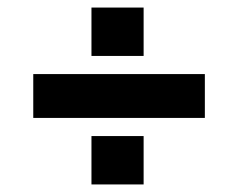

<svg xmlns="http://www.w3.org/2000/svg" viewBox="-20 -604 630 508"><path d="M222 -456V-584H360V-456ZM68 -292V-408H522V-292ZM222 -116V-244H360V-116Z"/></svg>

Font: Host Grotesk ExtraBold
Style: Regular
Weight: 800
Designer: Doğukan Karapınar
Foundry: Element Type
Version: Version 1.003; ttfautohint (v1.8.4.7-5d5b)